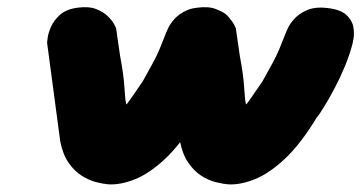

<svg xmlns="http://www.w3.org/2000/svg" viewBox="-20 -503 990 526"><path d="M605 2Q591 1 571 -4Q551 -9 531.5 -21.5Q512 -34 496 -57Q480 -80 473 -116L437 -386Q437 -386 438.5 -399Q440 -412 447.5 -430Q455 -448 472.5 -463Q490 -478 521 -482Q552 -486 572 -478Q592 -470 604 -458Q616 -446 621 -436Q626 -426 626 -426L637 -350Q647 -297 649 -262Q651 -227 654 -217Q655 -216 669 -236.5Q683 -257 699 -280Q715 -309 726 -329Q737 -349 745 -368Q753 -387 763 -413Q763 -413 768 -424.5Q773 -436 785.5 -450.5Q798 -465 820.5 -475Q843 -485 877 -481Q913 -477 929 -462Q945 -447 948 -429Q951 -411 948.5 -397.5Q946 -384 946 -384Q938 -353 924.5 -320.5Q911 -288 895.5 -259Q880 -230 867 -209Q854 -188 847 -180Q804 -109 761 -68.5Q718 -28 678 -12Q638 4 605 2ZM277 2Q263 1 243.5 -4Q224 -9 204 -21.5Q184 -34 168 -57Q152 -80 145 -116L109 -386Q109 -386 110.5 -399Q112 -412 120 -430Q128 -448 145 -463Q162 -478 193 -482Q224 -486 244 -478Q264 -470 276 -458Q288 -446 293 -436Q298 -426 298 -426L309 -350Q319 -297 321 -262Q323 -227 326 -217Q327 -216 341 -236.5Q355 -257 371 -280Q387 -309 398 -329Q409 -349 417 -368Q425 -387 435 -413Q435 -413 440 -424.5Q445 -436 457.5 -450.5Q470 -465 492.5 -475Q515 -485 549 -481Q585 -477 601 -462Q617 -447 620 -429Q623 -411 620.5 -397.5Q618 -384 618 -384Q610 -353 596.5 -320.5Q583 -288 568 -259Q553 -230 539.5 -209Q526 -188 519 -180Q476 -109 433 -68.5Q390 -28 350 -12Q310 4 277 2Z"/></svg>

Font: Sour Gummy Black
Style: Italic
Weight: 900
Italic angle: -11.3°
Designer: Stefie Justprince
Foundry: Eifetstype
Version: Version 1.000